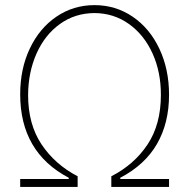

<svg xmlns="http://www.w3.org/2000/svg" viewBox="-20 -737 746 757"><path d="M59.6 -31.2H251V-36.1Q59.6 -136.7 59.6 -365.2Q59.6 -465.8 97.7 -545.9Q135.7 -626 202.6 -671.4Q269.5 -716.8 352.5 -716.8Q436 -716.8 503.2 -671.1Q570.3 -625.5 608.4 -544.7Q646.5 -463.9 646.5 -363.3Q646.5 -252 598.9 -169.4Q551.3 -86.9 454.1 -36.1V-31.2H646.5V0H418.9V-42Q508.8 -87.9 561.5 -167Q614.3 -246.1 614.3 -362.3Q614.7 -452.6 581.5 -526.1Q548.3 -599.6 488.5 -642.3Q428.7 -685.1 352.5 -685.5Q275.9 -685.1 216.6 -642.6Q157.2 -600.1 124.3 -526.4Q91.3 -452.6 90.8 -362.3Q90.8 -247.1 143.8 -167.7Q196.8 -88.4 286.1 -42V0H59.6Z"/></svg>

Font: Pretendard GOV Thin
Style: Regular
Weight: 100
Designer: Base glyphs from Inter by Rasmus Andersson; Hangeul glyphs from Noto Sans CJK(Source Han Sans) by Jang Soo-young and Kan
Foundry: Kil Hyung-jin
Version: Version 1.309